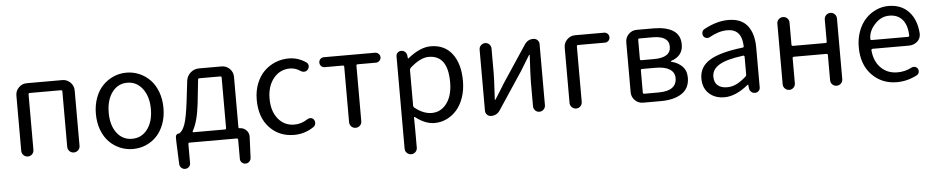

<svg xmlns="http://www.w3.org/2000/svg" viewBox="-43 -876 6944 1426"><g transform="rotate(-5 3429.0 -163.0)"><path d="M91.8 -45.9V-458Q91.8 -493.2 116.7 -518.1Q141.6 -543 176.8 -543H441.4Q476.6 -543 501.5 -518.1Q526.4 -493.2 526.4 -458V-45.9Q526.4 -26.4 512.7 -13.2Q499 0 480.5 0Q461.9 0 448.2 -13.2Q434.6 -26.4 434.6 -45.9V-459Q434.6 -468.8 424.8 -468.8H192.4Q182.6 -468.8 182.6 -459V-45.9Q182.6 -26.4 169.4 -13.2Q156.2 0 137.7 0Q119.1 0 105.5 -13.2Q91.8 -26.4 91.8 -45.9Z M668 -271.5Q668 -336.9 688.5 -391.6Q709 -446.3 744.1 -481.9Q779.3 -517.6 824.7 -537.1Q870.1 -556.6 920.4 -556.6Q970.7 -556.6 1016.1 -537.1Q1061.5 -517.6 1096.2 -481.9Q1130.9 -446.3 1151.4 -391.6Q1171.9 -336.9 1171.9 -271.5Q1171.9 -205.1 1151.4 -150.9Q1130.9 -96.7 1096.2 -61Q1061.5 -25.4 1016.1 -6.3Q970.7 12.7 920.4 12.7Q870.1 12.7 824.7 -6.3Q779.3 -25.4 744.1 -61Q709 -96.7 688.5 -150.9Q668 -205.1 668 -271.5ZM1078.1 -271.5Q1078.1 -364.3 1034.2 -422.9Q990.2 -481.4 919.9 -481.4Q849.6 -481.4 806.6 -423.3Q763.7 -365.2 763.7 -271.5Q763.7 -177.7 806.6 -120.6Q849.6 -63.5 920.4 -63.5Q991.2 -63.5 1034.7 -120.6Q1078.1 -177.7 1078.1 -271.5Z M1457 -467.8Q1447.3 -467.8 1446.3 -458L1427.7 -283.2Q1412.1 -146.5 1373 -80.1Q1371.1 -78.1 1372.6 -75.2Q1374 -72.3 1377 -72.3H1612.3Q1622.1 -72.3 1622.1 -82V-458Q1622.1 -467.8 1612.3 -467.8ZM1713.9 -80.1Q1713.9 -72.3 1721.7 -72.3Q1751 -72.3 1771.5 -51.8Q1792 -31.2 1791 -2L1784.2 154.3Q1783.2 170.9 1771.5 182.1Q1759.8 193.4 1743.2 193.4Q1726.6 193.4 1715.3 182.1Q1704.1 170.9 1704.1 154.3V11.7Q1704.1 2 1694.3 2H1342.8Q1333 2 1333 11.7V154.3Q1333 170.9 1321.3 182.1Q1309.6 193.4 1293 193.4Q1276.4 193.4 1264.6 182.1Q1252.9 170.9 1252 154.3L1245.1 -15.6V-48.8Q1245.1 -58.6 1252 -65.4Q1258.8 -72.3 1267.6 -72.3Q1270.5 -72.3 1273.4 -73.2Q1297.9 -87.9 1314.9 -134.8Q1332 -181.6 1346.7 -300.8L1365.2 -457Q1370.1 -493.2 1397 -517.1Q1423.8 -541 1460.9 -541H1628.9Q1664.1 -541 1689 -516.1Q1713.9 -491.2 1713.9 -456.1Z M2122.1 12.7Q2010.7 12.7 1939 -63.5Q1867.2 -139.6 1867.2 -271.5Q1867.2 -336.9 1888.7 -391.6Q1910.2 -446.3 1946.3 -481.9Q1982.4 -517.6 2029.8 -537.1Q2077.1 -556.6 2129.9 -556.6Q2199.2 -556.6 2257.8 -516.6Q2271.5 -507.8 2273.4 -491.7Q2275.4 -475.6 2264.6 -462.9Q2255.9 -450.2 2239.7 -448.7Q2223.6 -447.3 2210.9 -456.1Q2173.8 -481.4 2132.8 -481.4Q2058.6 -481.4 2010.7 -422.9Q1962.9 -364.3 1962.9 -271.5Q1962.9 -177.7 2009.3 -120.6Q2055.7 -63.5 2130.9 -63.5Q2182.6 -63.5 2229.5 -94.7Q2242.2 -102.5 2256.3 -100.6Q2270.5 -98.6 2278.3 -86.9Q2285.2 -76.2 2285.2 -64.5Q2285.2 -61.5 2284.2 -57.6Q2282.2 -42 2269.5 -33.2Q2202.1 12.7 2122.1 12.7Z M2536.1 -45.9V-459Q2536.1 -468.8 2526.4 -468.8H2391.6Q2376 -468.8 2365.2 -479.5Q2354.5 -490.2 2354.5 -505.9Q2354.5 -521.5 2365.2 -532.2Q2376 -543 2391.6 -543H2773.4Q2788.1 -543 2799.3 -532.2Q2810.5 -521.5 2810.5 -505.9Q2810.5 -490.2 2799.3 -479.5Q2788.1 -468.8 2773.4 -468.8H2636.7Q2627 -468.8 2627 -459V-45.9Q2627 -26.4 2613.8 -13.2Q2600.6 0 2581.5 0Q2562.5 0 2549.3 -13.2Q2536.1 -26.4 2536.1 -45.9Z M2929.7 186.5V-502.9Q2929.7 -518.6 2940.9 -529.3Q2952.1 -540 2967.8 -540Q2983.4 -540 2995.6 -529.8Q3007.8 -519.5 3009.8 -502.9L3012.7 -479.5Q3012.7 -478.5 3014.2 -478.5Q3015.6 -478.5 3016.6 -479.5Q3109.4 -554.7 3188.5 -554.7Q3292 -554.7 3348.6 -480Q3405.3 -405.3 3405.3 -277.3Q3405.3 -210 3385.7 -153.8Q3366.2 -97.7 3333.5 -61Q3300.8 -24.4 3258.3 -4.4Q3215.8 15.6 3168.9 15.6Q3099.6 15.6 3026.4 -41Q3024.4 -43 3021.5 -42Q3018.6 -41 3019.5 -38.1L3020.5 47.9V186.5Q3020.5 205.1 3007.3 218.3Q2994.1 231.4 2975.6 231.4Q2957 231.4 2943.4 218.3Q2929.7 205.1 2929.7 186.5ZM3154.3 -60.5Q3222.7 -60.5 3266.1 -118.7Q3309.6 -176.8 3309.6 -276.4Q3309.6 -477.5 3167 -477.5Q3104.5 -477.5 3028.3 -409.2Q3020.5 -402.3 3020.5 -392.6V-127Q3020.5 -117.2 3028.3 -111.3Q3091.8 -60.5 3154.3 -60.5Z M3591.8 0Q3574.2 0 3561.5 -12.2Q3548.8 -24.4 3548.8 -43V-498Q3548.8 -516.6 3562 -529.8Q3575.2 -543 3593.8 -543Q3612.3 -543 3625 -529.8Q3637.7 -516.6 3637.7 -498V-316.4Q3637.7 -291 3636.2 -258.3Q3634.8 -225.6 3632.3 -184.1Q3629.9 -142.6 3628.9 -118.2Q3628.9 -116.2 3630.9 -116.2Q3632.8 -116.2 3633.8 -118.2Q3669.9 -173.8 3705.1 -232.4L3887.7 -507.8Q3911.1 -543 3953.1 -543Q3970.7 -543 3983.4 -530.8Q3996.1 -518.6 3996.1 -501V-44.9Q3996.1 -26.4 3982.9 -13.2Q3969.7 0 3951.2 0Q3932.6 0 3919.9 -13.2Q3907.2 -26.4 3907.2 -44.9V-226.6Q3907.2 -268.6 3916 -425.8Q3916 -427.7 3914.1 -427.7Q3912.1 -427.7 3911.1 -426.8Q3854.5 -335 3839.8 -310.5L3657.2 -35.2Q3633.8 0 3591.8 0Z M4179.7 -45.9V-458Q4179.7 -493.2 4204.6 -518.1Q4229.5 -543 4264.6 -543H4480.5Q4496.1 -543 4506.8 -532.2Q4517.6 -521.5 4517.6 -505.9Q4517.6 -490.2 4506.8 -479.5Q4496.1 -468.8 4480.5 -468.8H4280.3Q4270.5 -468.8 4270.5 -459V-45.9Q4270.5 -26.4 4257.3 -13.2Q4244.1 0 4225.6 0Q4207 0 4193.4 -13.2Q4179.7 -26.4 4179.7 -45.9Z M4723.6 0Q4688.5 0 4663.6 -24.9Q4638.7 -49.8 4638.7 -85V-458Q4638.7 -493.2 4663.6 -518.1Q4688.5 -543 4723.6 -543H4847.7Q4942.4 -543 4995.1 -509.8Q5047.9 -476.6 5047.9 -405.3Q5047.9 -361.3 5024.4 -332.5Q5001 -303.7 4959 -291Q4957 -290 4957 -287.6Q4957 -285.2 4959 -284.2Q5008.8 -272.5 5040 -240.7Q5071.3 -209 5071.3 -156.2Q5071.3 -77.1 5013.2 -38.6Q4955.1 0 4855.5 0ZM4728.5 -325.2Q4728.5 -315.4 4738.3 -315.4H4832Q4958 -315.4 4958 -397.5Q4958 -477.5 4837.9 -477.5H4738.3Q4728.5 -477.5 4728.5 -467.8ZM4728.5 -75.2Q4728.5 -65.4 4738.3 -65.4H4845.7Q4913.1 -65.4 4946.8 -89.8Q4980.5 -114.3 4980.5 -161.1Q4980.5 -203.1 4944.3 -226.6Q4908.2 -250 4839.8 -250H4738.3Q4728.5 -250 4728.5 -240.2Z M5330.1 12.7Q5259.8 12.7 5215.3 -28.3Q5170.9 -69.3 5170.9 -140.6Q5170.9 -227.5 5248.5 -275.4Q5326.2 -323.2 5495.1 -342.8Q5505.9 -343.8 5504.9 -353.5Q5501 -481.4 5393.6 -481.4Q5330.1 -481.4 5260.7 -442.4Q5248 -434.6 5233.9 -438Q5219.7 -441.4 5211.9 -454.1Q5205.1 -467.8 5208.5 -482.4Q5211.9 -497.1 5225.6 -504.9Q5320.3 -556.6 5408.2 -556.6Q5503.9 -556.6 5550.3 -497.6Q5596.7 -438.5 5596.7 -334V-37.1Q5596.7 -21.5 5585.4 -10.7Q5574.2 0 5558.6 0Q5543 0 5530.8 -10.7Q5518.6 -21.5 5516.6 -37.1L5513.7 -63.5Q5513.7 -65.4 5512.2 -65.4Q5510.7 -65.4 5508.8 -64.5Q5415 12.7 5330.1 12.7ZM5356.4 -59.6Q5392.6 -59.6 5425.8 -75.7Q5459 -91.8 5498 -126Q5504.9 -131.8 5504.9 -141.6V-274.4Q5504.9 -278.3 5502 -280.3Q5500 -283.2 5497.1 -283.2Q5496.1 -283.2 5496.1 -283.2Q5368.2 -266.6 5314.5 -233.4Q5260.7 -200.2 5260.7 -147.5Q5260.7 -102.5 5286.6 -81.1Q5312.5 -59.6 5356.4 -59.6Z M5768.6 -45.9V-497.1Q5768.6 -516.6 5782.2 -529.8Q5795.9 -543 5814.5 -543Q5833 -543 5846.2 -529.8Q5859.4 -516.6 5859.4 -497.1V-333Q5859.4 -323.2 5869.1 -323.2H6112.3Q6122.1 -323.2 6122.1 -333V-497.1Q6122.1 -516.6 6135.3 -529.8Q6148.4 -543 6167.5 -543Q6186.5 -543 6199.7 -529.8Q6212.9 -516.6 6212.9 -497.1V-45.9Q6212.9 -26.4 6199.7 -13.2Q6186.5 0 6167.5 0Q6148.4 0 6135.3 -13.2Q6122.1 -26.4 6122.1 -45.9V-232.4Q6122.1 -242.2 6112.3 -242.2H5869.1Q5859.4 -242.2 5859.4 -232.4V-45.9Q5859.4 -26.4 5846.2 -13.2Q5833 0 5814.5 0Q5795.9 0 5782.2 -13.2Q5768.6 -26.4 5768.6 -45.9Z M6615.2 12.7Q6503.9 12.7 6429.7 -64Q6355.5 -140.6 6355.5 -271.5Q6355.5 -335 6376 -389.6Q6396.5 -444.3 6430.7 -480.5Q6464.8 -516.6 6509.3 -536.6Q6553.7 -556.6 6600.6 -556.6Q6695.3 -556.6 6751.5 -497.6Q6807.6 -438.5 6815.4 -335Q6815.4 -331.1 6815.4 -328.1Q6815.4 -296.9 6792 -274.4Q6764.6 -250 6727.5 -250H6456.1Q6452.1 -250 6449.7 -247.1Q6447.3 -244.1 6447.3 -240.2Q6454.1 -157.2 6502.9 -108.4Q6551.8 -59.6 6627 -59.6Q6683.6 -59.6 6733.4 -85.9Q6745.1 -91.8 6758.8 -88.4Q6772.5 -85 6779.3 -73.2Q6786.1 -60.5 6782.7 -46.4Q6779.3 -32.2 6766.6 -25.4Q6694.3 12.7 6615.2 12.7ZM6446.3 -323.2Q6446.3 -320.3 6449.2 -318.4Q6451.2 -315.4 6455.1 -315.4H6726.6Q6731.4 -315.4 6733.9 -317.9Q6736.3 -320.3 6736.3 -324.2Q6736.3 -324.2 6736.3 -325.2Q6734.4 -402.3 6699.2 -443.4Q6664.1 -484.4 6601.6 -484.4Q6543.9 -484.4 6501 -441.4Q6446.3 -388.7 6446.3 -323.2Z"/></g></svg>

Font: irohamaru Regular
Style: Regular
Weight: 400
Designer: [Source Han Sans]
Ryoko NISHIZUKA  (kana & ideographs); Paul D. Hunt (Latin, Greek & Cyrillic); Wenlong ZHANG  (bopomofo
Version: Version 1.00